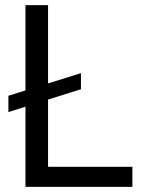

<svg xmlns="http://www.w3.org/2000/svg" viewBox="-20 -727 574 747"><path d="M294.9 -379.9 12.7 -291V-354.5L294.9 -442.4ZM79.1 -707H167V-78.1H495.1V0H79.1Z"/></svg>

Font: Pretendard JP Variable
Style: Regular
Weight: 400
Designer: Base glyphs from Inter by Rasmus Andersson; Hangul glyphs from Noto Sans CJK(Source Han Sans) by Jang Soo-young and Kang
Foundry: Kil Hyung-jin
Version: Version 1.307;Glyphs 3.2 (3192)